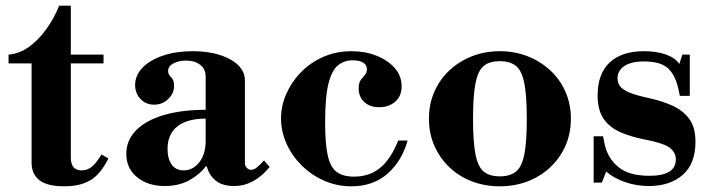

<svg xmlns="http://www.w3.org/2000/svg" viewBox="-20 -642 2501 675"><path d="M206 13Q146 13 118.5 -8.5Q91 -30 91 -71V-419H10V-450Q48 -453 81.5 -477Q115 -501 142.5 -539Q170 -577 188 -622H229V-450H344V-419H229V-88Q229 -43 267 -43Q287 -43 302.5 -55.5Q318 -68 337 -99L361 -85Q334 -30 298 -8.5Q262 13 206 13Z M559 12Q500 12 462 -19Q424 -50 424 -101Q424 -149 458.5 -184Q493 -219 556 -237.5Q619 -256 703 -256V-373Q703 -399 684 -414Q665 -429 634 -429Q608 -429 589.5 -419Q571 -409 571 -393Q571 -380 581.5 -370.5Q592 -361 592 -340Q592 -314 571.5 -294Q551 -274 522 -274Q493 -274 474 -294Q455 -314 455 -343Q455 -377 481 -404Q507 -431 553 -446.5Q599 -462 657 -462Q737 -462 789 -433.5Q841 -405 841 -359V-68Q841 -59 847.5 -52Q854 -45 864 -45Q872 -45 881.5 -52Q891 -59 908 -78L928 -55Q873 12 803 12Q762 12 738.5 -7Q715 -26 707 -57H703Q685 -31 647.5 -9.5Q610 12 559 12ZM626 -43Q658 -43 680.5 -71.5Q703 -100 703 -146V-225Q639 -225 604 -198Q569 -171 569 -118Q569 -84 583.5 -63.5Q598 -43 626 -43Z M1215 13Q1164 13 1119 -7Q1074 -27 1040 -61Q1006 -95 987 -137.5Q968 -180 968 -226Q968 -270 986.5 -312Q1005 -354 1038 -388Q1071 -422 1116.5 -442Q1162 -462 1216 -462Q1264 -462 1304 -446Q1344 -430 1368 -402.5Q1392 -375 1392 -339Q1392 -304 1369.5 -284.5Q1347 -265 1313 -265Q1281 -265 1261 -283Q1241 -301 1241 -331Q1241 -351 1248.5 -361Q1256 -371 1263 -379Q1270 -387 1270 -399Q1270 -414 1256.5 -422Q1243 -430 1220 -430Q1191 -430 1169 -413Q1147 -396 1135 -349Q1123 -302 1123 -210Q1123 -136 1132.5 -94.5Q1142 -53 1164.5 -37Q1187 -21 1224 -21Q1278 -21 1315.5 -51Q1353 -81 1380 -148H1413Q1393 -76 1342.5 -31.5Q1292 13 1215 13Z M1737 13Q1685 13 1640 -4Q1595 -21 1561 -53Q1527 -85 1507.5 -128.5Q1488 -172 1488 -225Q1488 -277 1507.5 -320.5Q1527 -364 1561 -395.5Q1595 -427 1640 -444.5Q1685 -462 1737 -462Q1789 -462 1834 -444.5Q1879 -427 1913.5 -395.5Q1948 -364 1967.5 -320.5Q1987 -277 1987 -225Q1987 -172 1967.5 -128.5Q1948 -85 1913.5 -53Q1879 -21 1834 -4Q1789 13 1737 13ZM1737 -22Q1772 -22 1793 -38Q1814 -54 1823 -97.5Q1832 -141 1832 -224Q1832 -307 1823 -351Q1814 -395 1793 -411Q1772 -427 1737 -427Q1702 -427 1681.5 -411Q1661 -395 1652 -351Q1643 -307 1643 -224Q1643 -141 1652 -97.5Q1661 -54 1681.5 -38Q1702 -22 1737 -22Z M2261 12Q2217 12 2177 -2Q2137 -16 2111 -39L2096 0H2067V-163H2100L2106 -134Q2116 -87 2153 -55.5Q2190 -24 2263 -24Q2310 -24 2333 -38.5Q2356 -53 2356 -82Q2356 -106 2334.5 -122.5Q2313 -139 2245 -152Q2198 -161 2160.5 -177.5Q2123 -194 2102 -224.5Q2081 -255 2081 -306Q2081 -383 2123.5 -422.5Q2166 -462 2244 -462Q2289 -462 2322 -450Q2355 -438 2368 -417L2379 -450H2405V-305H2370L2367 -320Q2356 -376 2329.5 -401Q2303 -426 2244 -426Q2198 -426 2174.5 -409.5Q2151 -393 2151 -367Q2151 -352 2159 -340Q2167 -328 2191 -317.5Q2215 -307 2262 -297Q2308 -287 2345 -270Q2382 -253 2403.5 -223.5Q2425 -194 2425 -144Q2425 -66 2380 -27Q2335 12 2261 12Z"/></svg>

Font: Libre Bodoni
Style: Bold
Weight: 700
Designer: Pablo Impallari, Rodrigo Fuenzalida
Foundry: Impallari Type
Version: Version 2.005;gftools[0.9.23]